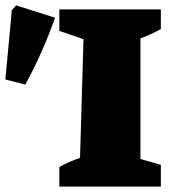

<svg xmlns="http://www.w3.org/2000/svg" viewBox="-26 -695 631 715"><path d="M195 0V-73Q232 -94 272 -107L285 -549L195 -580V-660H573V-587Q538 -567 497 -552V-103L573 -81V0ZM68 -380 -6 -399 18 -657 34 -675 179 -629Q156 -564 128.5 -502Q101 -440 68 -380Z"/></svg>

Font: Piazzolla SC Black
Style: Regular
Weight: 900
Designer: Juan Pablo del Peral
Foundry: Huerta Tipografica
Version: Version 1.330